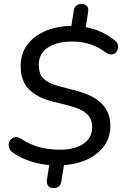

<svg xmlns="http://www.w3.org/2000/svg" viewBox="-20 -843 640 985"><path d="M256 122Q237 122 227.5 111Q218 100 221 78L235 -12L248 5Q189 2 136.5 -15.5Q84 -33 46 -60Q32 -69 27.5 -82Q23 -95 25.5 -107.5Q28 -120 37 -129Q46 -138 59.5 -139.5Q73 -141 88 -131Q128 -104 177 -89.5Q226 -75 289 -75Q336 -75 373 -88Q410 -101 431.5 -126.5Q453 -152 453 -189Q453 -218 441.5 -238.5Q430 -259 403.5 -274.5Q377 -290 330 -302L239 -325Q169 -344 127.5 -386Q86 -428 86 -504Q86 -571 122.5 -617Q159 -663 220 -687Q281 -711 355 -710L344 -698L359 -791Q361 -806 372 -814.5Q383 -823 399 -823Q414 -823 425 -813Q436 -803 432 -782L419 -697L412 -705Q456 -698 497 -680Q538 -662 572 -633Q582 -625 584.5 -614Q587 -603 584 -591Q581 -579 572.5 -571.5Q564 -564 551 -563.5Q538 -563 522 -574Q485 -602 443 -616Q401 -630 351 -630Q272 -630 225.5 -599Q179 -568 179 -511Q179 -464 203 -440Q227 -416 275 -403L366 -379Q459 -355 502.5 -310.5Q546 -266 546 -199Q546 -134 511 -89.5Q476 -45 418.5 -21Q361 3 293 5L311 -13L294 90Q292 105 281.5 113.5Q271 122 256 122Z"/></svg>

Font: Nunito Medium
Style: Italic
Weight: 500
Designer: Vernon Adams
Foundry: Vernon Adams
Version: Version 3.601